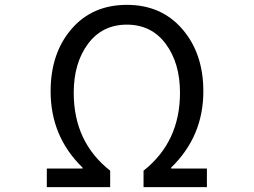

<svg xmlns="http://www.w3.org/2000/svg" viewBox="-20 -767 1040 787"><path d="M171.9 0V-76.2H318.4V-80.1Q187.5 -207 187.5 -392.6Q187.5 -548.8 272.9 -647.9Q358.4 -747.1 500 -747.1Q641.6 -747.1 727.5 -647.5Q813.5 -547.9 813.5 -392.6Q813.5 -208 681.6 -80.1V-76.2H828.1V0H568.4V-67.4Q717.8 -185.5 717.8 -386.7Q717.8 -508.8 659.2 -587.4Q600.6 -666 500 -666Q399.4 -666 340.8 -587.4Q282.2 -508.8 282.2 -386.7Q282.2 -184.6 431.6 -67.4V0Z"/></svg>

Font: GenEi Gothic M Regular
Style: Regular
Weight: 400
Designer: o_tamon (Modified); [Source Han Sans]
Ryoko NISHIZUKA  (kana & ideographs); Paul D. Hunt (Latin, Greek & Cyrillic); Wenl
Version: Version 1.1a;Original Version 1.004